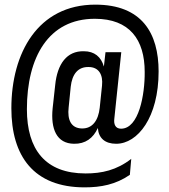

<svg xmlns="http://www.w3.org/2000/svg" viewBox="-20 -755 729 828"><path d="M391 -735C143 -735 29 -526 29 -288C29 -82 125 53 345 53C415 53 479 41 540 -1L546 -70C483 -21 419 -7 349 -7C175 -7 96 -111 96 -284C96 -508 189 -674 389 -674C539 -674 604 -584 604 -445C605 -347 579 -200 502 -200C477 -200 470 -220 473 -243L503 -530H435L428 -468C416 -510 387 -534 342 -534C268 -536 227 -479 218 -388L207 -288C198 -199 224 -136 299 -135C348 -134 382 -159 402 -203C405 -159 433 -135 481 -135C574 -135 664 -249 664 -447C664 -612 592 -735 391 -735ZM362 -466C406 -466 425 -433 420 -386L410 -290C404 -236 379 -200 333 -201C286 -202 270 -239 276 -291L285 -381C291 -435 316 -467 362 -466Z"/></svg>

Font: VL Bebas Neue Regular
Style: Regular
Weight: 400
Designer: Ryoichi Tsunekawa
Foundry: Ryoichi Tsunekawa
Version: Version 001.003